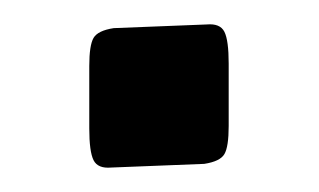

<svg xmlns="http://www.w3.org/2000/svg" viewBox="-20 -128 261 157"><path d="M53 -23V-74Q53 -91 56.5 -97Q60 -103 73 -105L149 -108Q160 -109 163.5 -102Q167 -95 167 -76V-25Q167 -8 163.5 -2Q160 4 147 6L71 9Q60 10 56.5 3Q53 -4 53 -23Z"/></svg>

Font: Federant
Style: Medium
Weight: 500
Designer: Cyreal (www.cyreal.org)
Foundry: Cyreal (www.cyreal.org)
Version: Version 1.010